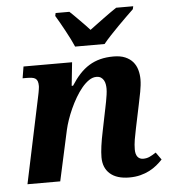

<svg xmlns="http://www.w3.org/2000/svg" viewBox="-54 -815 780 875"><g transform="rotate(-5 336.0 -378.0)"><path d="M383.8 -92.8Q383.8 -135.7 399.9 -211.9L416 -291Q418 -300.8 420.9 -314.9Q423.8 -329.1 426.8 -344.5Q429.7 -359.9 431.9 -375.2Q434.1 -390.6 434.1 -402.8Q434.1 -412.1 432.4 -422.4Q430.7 -432.6 426 -440.9Q421.4 -449.2 413.3 -454.6Q405.3 -460 392.1 -460Q375 -460 358.2 -448.5Q341.3 -437 325.7 -418.2Q310.1 -399.4 295.9 -375.2Q281.7 -351.1 270.3 -325.7Q258.8 -300.3 250.5 -275.9Q242.2 -251.5 237.8 -231.9L187 0H37.1L121.1 -397.9Q122.6 -404.3 123.8 -411.1Q125 -418 126 -424.1Q127 -430.2 127.4 -434.6Q127.9 -439 127.9 -440.9Q127.9 -454.6 125 -462.9Q122.1 -471.2 115.7 -475.6Q109.4 -480 99.4 -481.4Q89.4 -482.9 75.2 -482.9H57.1L65.9 -536.1H288.1L276.9 -429.2H283.2Q302.2 -459 322.5 -481Q342.8 -502.9 366.2 -517.3Q389.6 -531.7 417.2 -538.8Q444.8 -545.9 478 -545.9Q509.8 -545.9 531.5 -536.6Q553.2 -527.3 566.7 -511.5Q580.1 -495.6 585.9 -474.9Q591.8 -454.1 591.8 -431.2Q591.8 -418.5 590.1 -404.1Q588.4 -389.6 585.7 -375Q583 -360.4 579.8 -345.7Q576.7 -331.1 574.2 -317.9L551.8 -210.9Q545.9 -183.6 542 -159.9Q538.1 -136.2 538.1 -115.2Q538.1 -93.3 547.1 -81.5Q556.2 -69.8 573.2 -69.8Q588.9 -69.8 601.8 -75.7Q614.7 -81.5 631.8 -92.8L655.8 -59.1Q644 -46.4 628.9 -33.9Q613.8 -21.5 595 -11.7Q576.2 -2 553.2 3.9Q530.3 9.8 502.9 9.8Q445.3 9.8 414.6 -17.3Q383.8 -44.4 383.8 -92.8ZM585 -752.9Q570.3 -738.8 551.5 -720.5Q532.7 -702.1 513.4 -682.6Q494.1 -663.1 475.6 -643.3Q457 -623.5 442.9 -606H308.1Q301.8 -621.1 292 -640.6Q282.2 -660.2 271.2 -680.4Q260.3 -700.7 249.5 -719.7Q238.8 -738.8 230 -752.9L232.9 -766.1H295.9Q304.7 -757.8 316.2 -746.6Q327.6 -735.4 339.8 -722.9Q352.1 -710.4 364 -698.2Q376 -686 384.8 -675.8Q398.4 -686 415 -698.2Q431.6 -710.4 448.5 -722.9Q465.3 -735.4 481.4 -746.6Q497.6 -757.8 509.8 -766.1H587.9Z"/></g></svg>

Font: Droid Serif
Style: Bold Italic
Weight: 700
Italic angle: -12°
Designer: Monotype Design team
Foundry: Monotype Imaging Inc.
Version: Version 1.03